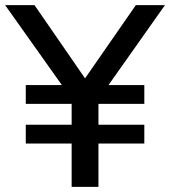

<svg xmlns="http://www.w3.org/2000/svg" viewBox="-30 -725 660 745"><path d="M248 0V-168H70V-241H248V-322H70V-395H210L-10 -705H104L300 -421L497 -705H610L391 -395H530V-322H352V-241H530V-168H352V0Z"/></svg>

Font: Nunito Sans SemiBold
Style: Regular
Weight: 600
Designer: Vernon Adams
Foundry: Vernon Adams
Version: Version 3.101; ttfautohint (v1.8.4.7-5d5b);gftools[0.9.27]